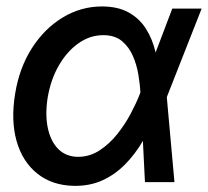

<svg xmlns="http://www.w3.org/2000/svg" viewBox="-20 -573 654 604"><path d="M213.9 11.7Q144.5 10.7 97.7 -26.6Q50.8 -64 32.2 -129.2Q13.7 -194.3 27.8 -279.3Q41 -359.9 80.3 -421.4Q119.6 -482.9 177 -517.8Q234.4 -552.7 300.8 -552.7Q350.6 -552.7 384.5 -533.9Q418.5 -515.1 439.2 -482.4Q460 -449.7 469.7 -407.2L507.8 -410.2L504.4 -271L528.8 0H436L421.9 -281.2Q420.4 -306.2 415.5 -336.9Q410.6 -367.7 398.4 -396.2Q386.2 -424.8 363.8 -443.6Q341.3 -462.4 304.7 -462.4Q263.2 -462.4 227.1 -437Q190.9 -411.6 165.3 -367.4Q139.6 -323.2 129.9 -265.6Q121.6 -212.4 130.4 -170.4Q139.2 -128.4 163.3 -104.2Q187.5 -80.1 225.1 -79.6Q262.2 -79.6 293.2 -99.9Q324.2 -120.1 348.9 -151.1Q373.5 -182.1 391.1 -215.3Q408.7 -248.5 418.9 -274.9L522 -545.9H614.3L506.3 -271.5L462.4 -133.3L429.7 -129.9Q404.8 -87.4 373 -55.4Q341.3 -23.4 302 -5.6Q262.7 12.2 213.9 11.7Z"/></svg>

Font: Inter Tight Medium
Style: Italic
Weight: 500
Italic angle: -9.39999°
Designer: Rasmus Andersson
Foundry: rsms
Version: Version 3.004